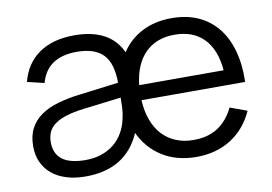

<svg xmlns="http://www.w3.org/2000/svg" viewBox="-65 -658 1101 776"><g transform="rotate(-10 485.0 -270.0)"><path d="M280.5 -555Q427 -555 474 -451.5Q507 -501.5 559.5 -528.2Q612 -555 680.5 -555Q741.5 -555 788.5 -534Q835.5 -513 867.5 -473.5Q899.5 -434 915.2 -377.5Q931 -321 929 -249.5H503.5Q506 -203.5 519.5 -167.2Q533 -131 556.2 -106Q579.5 -81 611.8 -67.8Q644 -54.5 683.5 -54.5Q744 -54.5 784.5 -81.5Q825 -108.5 849 -158.5L918.5 -133Q886 -61.5 825.2 -23.2Q764.5 15 683.5 15Q603 15 544.5 -21.5Q486 -58 455 -123.5Q394.5 15 228.5 15Q185 15 150.2 4.2Q115.5 -6.5 91 -26.8Q66.5 -47 53.2 -76Q40 -105 40 -141.5Q40 -184 55.8 -214.2Q71.5 -244.5 100.2 -264.8Q129 -285 169.8 -297Q210.5 -309 260 -315L422.5 -335.5Q422.5 -415 388 -451.2Q353.5 -487.5 279.5 -487.5Q157.5 -487.5 130 -386L60.5 -402.5Q79.5 -476.5 136.2 -515.8Q193 -555 280.5 -555ZM851.5 -311Q844.5 -396.5 800.5 -441.8Q756.5 -487 680.5 -487Q605 -487 559.5 -441Q514 -395 505 -311ZM422.5 -274.5 267 -255.5Q226 -250.5 196.8 -241.5Q167.5 -232.5 148.8 -219.2Q130 -206 121.5 -187.8Q113 -169.5 113 -145.5Q113 -50.5 239.5 -50.5Q274.5 -50.5 304 -60.2Q333.5 -70 356.2 -88.2Q379 -106.5 394 -132.5Q409 -158.5 415.5 -190.5Q420.5 -211 421.5 -233.8Q422.5 -256.5 422.5 -274.5Z"/></g></svg>

Font: Vela Sans
Style: Regular
Weight: 400
Designer: Principal design: Mikhail Sharanda - project Manrope.
Design modification: Ravid Balaliev
Foundry: Mikhail Sharanda
Version: Version 1.001